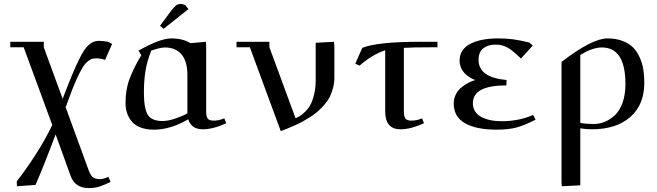

<svg xmlns="http://www.w3.org/2000/svg" viewBox="-20 -651 3333 974"><path d="M32.2 -411.1V-439H202.1V-411.1L297.9 -149.9Q326.7 -225.6 346.7 -273.4Q366.7 -321.3 384.8 -356.9Q402.8 -392.6 418.2 -410.4Q433.6 -428.2 448.7 -436Q463.9 -443.8 482.9 -443.8Q501.5 -443.8 526.9 -439L548.8 -428.2L513.2 -347.2Q490.7 -355 469.2 -355Q456.5 -355 448.2 -353Q439.9 -351.1 426 -340.3Q412.1 -329.6 399.4 -309.1Q386.7 -288.6 368.7 -249.3Q350.6 -210 330.1 -152.8Q327.1 -145 313 -106.9L430.2 213.9Q440.4 240.2 452.4 249Q464.4 257.8 487.8 257.8Q503.9 257.8 529.8 246.1L541 272Q505.4 289.1 482.4 296.1Q459.5 303.2 430.2 303.2Q359.9 303.2 337.9 240.2L262.2 30.8Q204.1 186 160.2 287.1L65.9 293.9L64.9 269Q107.4 215.3 158.2 137.2Q209 59.1 245.1 -17.1L100.1 -411.1Z M616.7 -128.9Q616.7 -197.3 637.9 -252.9Q659.2 -308.6 696.8 -371.1L682.6 -394Q791.5 -456.1 848.6 -456.1Q908.2 -456.1 945.8 -432.1L1024.9 -439L1025.9 -411.1V-86.9Q1025.9 -59.1 1033.9 -49.1Q1042 -39.1 1064.9 -39.1Q1091.8 -39.1 1117.7 -50.8L1127.9 -25.9Q1060.5 4.9 1008.8 4.9Q950.7 4.9 935.1 -45.9Q844.7 6.8 760.7 6.8Q720.7 6.8 691.4 -4.9Q662.1 -16.6 646.5 -36.9Q630.9 -57.1 623.8 -79.8Q616.7 -102.5 616.7 -128.9ZM710 -182.1Q710 -102.1 729.2 -69.6Q748.5 -37.1 804.7 -37.1Q833 -37.1 870.1 -49.8Q907.2 -62.5 930.7 -76.2V-270Q930.7 -339.8 900.9 -375Q871.1 -410.2 816.9 -410.2Q792.5 -410.2 747.1 -394Q725.6 -339.4 717.8 -289.8Q710 -240.2 710 -182.1ZM792 -520 848.6 -597.2Q864.3 -616.7 873.5 -623.8Q882.8 -630.9 897 -630.9Q902.3 -630.9 908.4 -629.2Q914.6 -627.4 917.5 -626L920.9 -624L936 -605L810.1 -504.9Z M1179.7 -411.1V-439H1346.7V-411.1L1479.5 -50.8Q1492.7 -57.1 1501.7 -62.5Q1510.7 -67.9 1527.3 -83.7Q1543.9 -99.6 1554.4 -118.7Q1564.9 -137.7 1573.2 -170.9Q1581.5 -204.1 1581.5 -245.1V-434.1L1674.3 -439L1676.3 -411.1V-256.8Q1676.3 -230 1669.4 -204.6Q1662.6 -179.2 1652.6 -159.2Q1642.6 -139.2 1625.5 -119.9Q1608.4 -100.6 1592.8 -86.4Q1577.1 -72.3 1554.2 -57.9Q1531.2 -43.5 1515.1 -34.4Q1499 -25.4 1474.6 -14.6Q1450.2 -3.9 1437.7 1.2Q1425.3 6.3 1404.3 14.2L1247.6 -411.1Z M1782.2 -328.1 1817.9 -408.2Q1893.6 -439 2108.9 -439H2199.2V-411.1H2165Q2069.8 -411.1 2028.8 -408.2V-86.9Q2028.8 -59.1 2036.9 -49.1Q2044.9 -39.1 2067.9 -39.1Q2095.2 -39.1 2121.1 -50.8L2130.9 -25.9Q2063.5 4.9 2012.2 4.9Q1934.1 4.9 1934.1 -85V-396Q1865.7 -373 1804.2 -317.9Z M2281.7 -126Q2281.7 -152.3 2293.7 -174.6Q2305.7 -196.8 2324.5 -210.7Q2343.3 -224.6 2359.6 -232.7Q2376 -240.7 2391.6 -245.1Q2380.9 -248 2368.2 -255.4Q2355.5 -262.7 2342.3 -274.4Q2329.1 -286.1 2320.3 -304.2Q2311.5 -322.3 2311.5 -342.8Q2311.5 -399.9 2364.7 -428Q2418 -456.1 2505.9 -456.1Q2550.3 -456.1 2584.2 -451.4Q2618.2 -446.8 2665.5 -435.1L2682.6 -419.9L2622.6 -354Q2583 -393.6 2555.7 -409.2Q2528.3 -424.8 2493.7 -424.8Q2456.5 -424.8 2432.1 -406.2Q2407.7 -387.7 2407.7 -347.2Q2407.7 -257.8 2549.8 -245.1L2548.8 -217.8Q2378.9 -217.8 2378.9 -127.9Q2378.9 -81.5 2419.9 -58.8Q2460.9 -36.1 2524.9 -36.1Q2611.8 -36.1 2684.6 -67.9L2696.8 -43.9Q2640.6 -15.1 2600.1 -4.2Q2559.6 6.8 2498.5 6.8Q2397 6.8 2339.4 -25.6Q2281.7 -58.1 2281.7 -126Z M2828.6 269V-336.9Q2983.4 -456.1 3061.5 -456.1Q3105.5 -456.1 3138.9 -443.1Q3172.4 -430.2 3192.6 -409.2Q3212.9 -388.2 3225.8 -358.2Q3238.8 -328.1 3243.7 -297.6Q3248.5 -267.1 3248.5 -231Q3248.5 -119.6 3177.2 -57.4Q3106 4.9 2982.4 4.9Q2953.6 4.9 2923.8 0V289.1L2829.6 293.9ZM2923.8 -26.9Q2957.5 -22 2991.7 -22Q3022 -22 3049.8 -33.7Q3077.6 -45.4 3101.3 -68.6Q3125 -91.8 3138.9 -132.1Q3152.8 -172.4 3152.8 -224.1Q3152.8 -410.2 3033.7 -410.2Q3012.2 -410.2 2990 -403.3Q2967.8 -396.5 2955.8 -390.1Q2943.8 -383.8 2923.8 -372.1Z"/></svg>

Font: Dehuti Alt
Style: Bold
Weight: 700
Version: Version 1.2